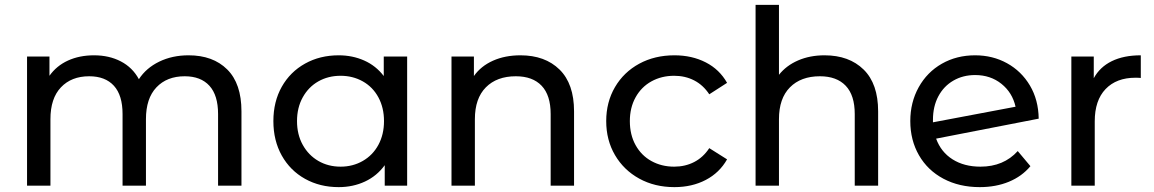

<svg xmlns="http://www.w3.org/2000/svg" viewBox="-20 -762 4736 788"><path d="M912.5 -477C873.5 -515.7 820.7 -535 754 -535C709.3 -535 669.2 -526.3 633.5 -509C597.8 -491.7 570 -467.7 550 -437C532.7 -469 508 -493.3 476 -510C444 -526.7 407.3 -535 366 -535C326 -535 290.3 -527.8 259 -513.5C227.7 -499.2 202.3 -478.3 183 -451V-530H91V0H187V-273C187 -329.7 201.3 -373.2 230 -403.5C258.7 -433.8 297.3 -449 346 -449C390 -449 423.8 -436 447.5 -410C471.2 -384 483 -345.3 483 -294V0H579V-273C579 -329.7 593.3 -373.2 622 -403.5C650.7 -433.8 689.3 -449 738 -449C782 -449 815.8 -436 839.5 -410C863.2 -384 875 -345.3 875 -294V0H971V-305C971 -381 951.5 -438.3 912.5 -477Z M1651 -530H1555V-450C1533.7 -478 1507 -499.2 1475 -513.5C1443 -527.8 1408 -535 1370 -535C1318.7 -535 1272.7 -523.7 1232 -501C1191.3 -478.3 1159.5 -446.7 1136.5 -406C1113.5 -365.3 1102 -318.3 1102 -265C1102 -211.7 1113.5 -164.5 1136.5 -123.5C1159.5 -82.5 1191.3 -50.7 1232 -28C1272.7 -5.3 1318.7 6 1370 6C1409.3 6 1445.3 -1.7 1478 -17C1510.7 -32.3 1537.7 -54.7 1559 -84V0H1651ZM1469 -101.5C1441.7 -85.8 1411.3 -78 1378 -78C1344 -78 1313.5 -85.8 1286.5 -101.5C1259.5 -117.2 1238.2 -139.2 1222.5 -167.5C1206.8 -195.8 1199 -228.3 1199 -265C1199 -301.7 1206.8 -334.2 1222.5 -362.5C1238.2 -390.8 1259.5 -412.7 1286.5 -428C1313.5 -443.3 1344 -451 1378 -451C1411.3 -451 1441.7 -443.3 1469 -428C1496.3 -412.7 1517.7 -390.8 1533 -362.5C1548.3 -334.2 1556 -301.7 1556 -265C1556 -228.3 1548.3 -195.8 1533 -167.5C1517.7 -139.2 1496.3 -117.2 1469 -101.5Z M2276.5 -476.5C2236.8 -515.5 2183.3 -535 2116 -535C2074 -535 2036.5 -527.7 2003.5 -513C1970.5 -498.3 1944.3 -477.3 1925 -450V-530H1833V0H1929V-273C1929 -329.7 1944 -373.2 1974 -403.5C2004 -433.8 2045 -449 2097 -449C2143 -449 2178.3 -436 2203 -410C2227.7 -384 2240 -345.3 2240 -294V0H2336V-305C2336 -380.3 2316.2 -437.5 2276.5 -476.5Z M2603.5 -29C2645.8 -5.7 2694 6 2748 6C2796 6 2838.8 -3.8 2876.5 -23.5C2914.2 -43.2 2943.3 -71.3 2964 -108L2891 -154C2874.3 -128.7 2853.7 -109.7 2829 -97C2804.3 -84.3 2777 -78 2747 -78C2712.3 -78 2681.2 -85.7 2653.5 -101C2625.8 -116.3 2604.2 -138.2 2588.5 -166.5C2572.8 -194.8 2565 -227.7 2565 -265C2565 -301.7 2572.8 -334.2 2588.5 -362.5C2604.2 -390.8 2625.8 -412.7 2653.5 -428C2681.2 -443.3 2712.3 -451 2747 -451C2777 -451 2804.3 -444.7 2829 -432C2853.7 -419.3 2874.3 -400.3 2891 -375L2964 -422C2943.3 -458.7 2914.2 -486.7 2876.5 -506C2838.8 -525.3 2796 -535 2748 -535C2694 -535 2645.8 -523.5 2603.5 -500.5C2561.2 -477.5 2528 -445.5 2504 -404.5C2480 -363.5 2468 -317 2468 -265C2468 -213 2480 -166.5 2504 -125.5C2528 -84.5 2561.2 -52.3 2603.5 -29Z M3524.5 -476.5C3484.8 -515.5 3431.3 -535 3364 -535C3324 -535 3287.8 -528 3255.5 -514C3223.2 -500 3197 -480.3 3177 -455V-742H3081V0H3177V-273C3177 -329.7 3192 -373.2 3222 -403.5C3252 -433.8 3293 -449 3345 -449C3391 -449 3426.3 -436 3451 -410C3475.7 -384 3488 -345.3 3488 -294V0H3584V-305C3584 -380.3 3564.2 -437.5 3524.5 -476.5Z M4157 -142C4118.3 -99.3 4067.3 -78 4004 -78C3959.3 -78 3921.2 -88 3889.5 -108C3857.8 -128 3835.3 -156.3 3822 -193L4243 -275C4242.3 -326.3 4230.3 -371.7 4207 -411C4183.7 -450.3 4152.3 -480.8 4113 -502.5C4073.7 -524.2 4030 -535 3982 -535C3931.3 -535 3885.8 -523.5 3845.5 -500.5C3805.2 -477.5 3773.5 -445.3 3750.5 -404C3727.5 -362.7 3716 -316.3 3716 -265C3716 -213 3727.8 -166.3 3751.5 -125C3775.2 -83.7 3808.7 -51.5 3852 -28.5C3895.3 -5.5 3945 6 4001 6C4045 6 4084.8 -1.3 4120.5 -16C4156.2 -30.7 4185.7 -52 4209 -80ZM3892.5 -431C3918.8 -446.3 3948.7 -454 3982 -454C4024 -454 4060 -442 4090 -418C4120 -394 4139.3 -362.7 4148 -324L3809 -260V-270C3809 -306.7 3816.3 -338.8 3831 -366.5C3845.7 -394.2 3866.2 -415.7 3892.5 -431Z M4543 -511C4510.3 -495 4485.7 -471.7 4469 -441V-530H4377V0H4473V-264C4473 -321.3 4487.8 -365.5 4517.5 -396.5C4547.2 -427.5 4588 -443 4640 -443C4649.3 -443 4656.7 -442.7 4662 -442V-535C4615.3 -535 4575.7 -527 4543 -511Z"/></svg>

Font: ICO Headline
Style: Regular
Weight: 500
Designer: Julieta Ulanovsky
Foundry: Julieta Ulanovsky
Version: Version 7.200